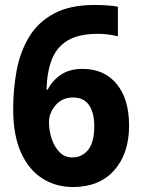

<svg xmlns="http://www.w3.org/2000/svg" viewBox="-20 -742 571 772"><path d="M33 -303Q33 -384 47 -459Q61 -534 97 -593.5Q133 -653 197 -687.5Q261 -722 360 -722Q382 -722 408 -720.5Q434 -719 454 -715V-596Q413 -606 375 -606Q297 -606 252.5 -579.5Q208 -553 188.5 -503Q169 -453 167 -382H172Q191 -419 225.5 -442Q260 -465 312 -465Q399 -465 449 -404.5Q499 -344 499 -237Q499 -124 439 -57Q379 10 274 10Q204 10 149.5 -25Q95 -60 64 -129.5Q33 -199 33 -303ZM271 -109Q310 -109 334.5 -139.5Q359 -170 359 -235Q359 -290 337.5 -320Q316 -350 274 -350Q230 -350 203.5 -319Q177 -288 177 -251Q177 -216 188 -183.5Q199 -151 219.5 -130Q240 -109 271 -109Z"/></svg>

Font: Noto Sans Gujarati SemiCondensed
Style: Bold
Weight: 700
Width: 4
Designer: Jelle Bosma - Monotype Design Team, Universal Thirst
Foundry: Monotype Imaging Inc.
Version: Version 2.106; ttfautohint (v1.8.4.7-5d5b)